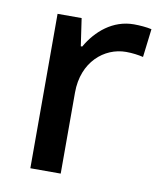

<svg xmlns="http://www.w3.org/2000/svg" viewBox="-68 -605 558 660"><g transform="rotate(10 211.5 -274.5)"><path d="M347 -549C274 -549 218 -501 185 -443H180L166 -539H82V0H188V-283C188 -390 261 -451 337 -451C359 -451 380 -448 397 -444L409 -543C392 -547 367 -549 347 -549Z"/></g></svg>

Font: Noto Sans Cherokee Medium
Style: Regular
Weight: 500
Designer: Monotype Design Team
Foundry: Monotype Imaging Inc.
Version: Version 2.001